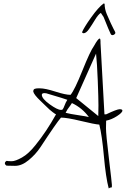

<svg xmlns="http://www.w3.org/2000/svg" viewBox="-20 -974 719 1096"><path d="M617.2 95.7Q607.4 95.7 600.6 101.6Q584 39.1 573.2 -81.1Q562.5 -201.2 546.9 -262.7Q519.5 -264.6 440.9 -283.7Q362.3 -302.7 328.1 -302.7Q303.7 -275.4 210.9 -133.8Q183.6 -92.8 144 -60.1Q104.5 -27.3 66.4 -27.3Q65.4 -27.3 64.5 -27.3L17.6 -28.3Q7.8 -34.2 7.8 -42Q7.8 -49.8 17.6 -55.7Q27.3 -53.7 47.4 -53.7Q67.4 -53.7 105 -74.7Q142.6 -95.7 181.6 -144.5Q245.1 -222.7 299.8 -321.3Q295.9 -322.3 281.2 -333.5Q266.6 -344.7 263.2 -348.1Q259.8 -351.6 242.2 -368.2Q224.6 -384.8 210.9 -398.4Q173.8 -433.6 169.9 -451.2Q169.9 -463.9 178.2 -466.8Q186.5 -469.7 196.3 -469.7H208Q238.3 -469.7 295.9 -451.2Q353.5 -432.6 382.8 -432.6Q406.2 -460.9 450.7 -571.8Q495.1 -682.6 516.6 -711.9Q540 -753.9 548.8 -753.9Q553.7 -753.9 553.7 -740.2V-729.5L576.2 -321.3H585.9Q647.5 -350.6 663.1 -350.6Q678.7 -350.6 678.7 -342.8Q678.7 -331.1 647.5 -311Q616.2 -291 585.9 -285.2Q585 -275.4 585 -241.7Q585 -208 601.6 -70.3Q618.2 67.4 618.7 81.5Q619.1 95.7 617.2 95.7ZM354.5 -330.1Q380.9 -323.2 427.7 -316.4Q474.6 -309.6 487.3 -305.7Q450.2 -357.4 390.6 -385.7Q389.6 -383.8 380.9 -371.1Q362.3 -347.7 354.5 -330.1ZM415 -414.1 541 -311.5Q542 -331.1 542 -371.6Q542 -412.1 538.1 -512.7Q534.2 -613.3 528.3 -668ZM244.1 -441.4Q238.3 -442.4 233.4 -442.4Q218.8 -442.4 218.8 -432.6Q218.8 -411.1 263.2 -378.9Q307.6 -346.7 328.1 -346.7Q333 -346.7 336.9 -348.6Q342.8 -355.5 348.6 -372.1Q354.5 -388.7 364.3 -404.3Q356.4 -408.2 244.1 -441.4ZM571.3 -954.1Q572.3 -953.1 574.2 -953.1H577.1Q577.1 -922.9 589.4 -893.6Q601.6 -864.3 612.3 -841.8L628.9 -807.6Q637.7 -792 637.7 -790V-789.1L638.7 -787.1Q638.7 -782.2 633.3 -777.8Q627.9 -773.4 621.6 -773.4Q615.2 -773.4 612.3 -779.3Q602.5 -798.8 571.3 -877L555.7 -900.4Q541 -891.6 522.9 -861.8Q504.9 -832 488.3 -808.1Q471.7 -784.2 457 -784.2Q451.2 -784.2 448.2 -790Q460 -818.4 501 -875.5Q542 -932.6 571.3 -954.1Z"/></svg>

Font: Dawning of a New Day
Style: Regular
Weight: 400
Designer: Kimberly Geswein
Foundry: Kimberly Geswein
Version: Version 1.002 2010